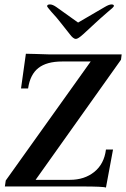

<svg xmlns="http://www.w3.org/2000/svg" viewBox="-20 -844 570 868"><path d="M349 -1H2L6 -28L390 -566H261Q191 -566 153.5 -536.5Q116 -507 107 -444H75L97 -601L141 -600L205 -598H530L527 -574L141 -31H296Q362 -31 406.5 -67Q451 -103 459 -168H491L459 4Q448 -1 349 -1ZM295 -690 257 -738Q238 -763 211 -792Q193 -813 193 -816Q193 -824 206 -824Q218 -824 235 -812L333 -742L453 -812Q473 -824 484 -824Q495 -824 495 -817Q495 -812 465 -788Q428 -756 409 -738L357 -690Q333 -668 323 -668Q311 -668 295 -690Z"/></svg>

Font: Unna Medium
Style: Italic
Weight: 500
Italic angle: -8.05°
Designer: Jorge de Buen Unna
Foundry: Omnibus-Type
Version: Version 2.008